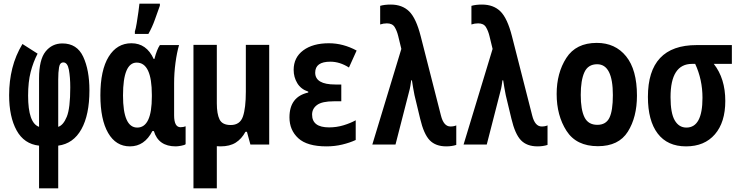

<svg xmlns="http://www.w3.org/2000/svg" viewBox="-20 -792 4040 1052"><path d="M299 240V6Q382 -5 426 -84Q470 -163 470 -297Q470 -408 436 -481Q402 -554 322 -554Q265 -554 229.5 -509.5Q194 -465 194 -363V-97Q134 -118 134 -268Q134 -343 148 -397.5Q162 -452 186 -498L103 -551Q65 -488 47.5 -418Q30 -348 30 -271Q30 -152 71 -77.5Q112 -3 194 6V240ZM299 -357Q299 -396 303.5 -423Q308 -450 327 -450Q350 -450 357.5 -409.5Q365 -369 365 -313Q365 -199 346 -152.5Q327 -106 299 -97Z M793 -606Q814 -643 828.5 -684Q843 -725 856 -761V-772H744Q743 -759 738.5 -727.5Q734 -696 729 -665Q724 -634 719 -620V-606ZM815 -74H823Q848 10 943 10Q954 10 973 6.5Q992 3 997 -2V-100Q985 -95 969 -95Q934 -95 934 -160V-336Q934 -392 941.5 -448Q949 -504 961 -545H856Q840 -522 826 -469H822Q783 -555 700 -555Q621 -555 575.5 -481.5Q530 -408 530 -270Q530 -137 572.5 -63.5Q615 10 692 10Q772 10 815 -74ZM654 -269Q654 -449 729 -449Q812 -449 812 -272V-263Q812 -93 732 -93Q654 -93 654 -269Z M1188 10Q1239 10 1271.5 -10.5Q1304 -31 1325 -70H1333L1352 0H1455V-546H1327V-290Q1327 -200 1311 -153.5Q1295 -107 1244 -107Q1198 -107 1183 -137.5Q1168 -168 1168 -226V-546H1040V240H1168V9Q1178 10 1188 10Z M1929 -25V-133Q1900 -117 1862 -105.5Q1824 -94 1783 -94Q1690 -94 1690 -164Q1690 -197 1717.5 -217Q1745 -237 1809 -237H1850V-329H1817Q1707 -329 1707 -394Q1707 -454 1790 -454Q1842 -454 1892 -422L1934 -515Q1860 -555 1782 -555Q1694 -555 1641.5 -516Q1589 -477 1589 -409Q1589 -369 1609 -336Q1629 -303 1669 -290V-285Q1566 -262 1566 -149Q1566 -79 1614.5 -34.5Q1663 10 1769 10Q1814 10 1855.5 0Q1897 -10 1929 -25Z M2480 2V-105Q2467 -99 2448 -99Q2411 -99 2396 -159L2285 -594Q2260 -692 2222 -729.5Q2184 -767 2121 -767Q2087 -767 2063 -760V-658Q2081 -664 2100 -664Q2130 -664 2142.5 -643.5Q2155 -623 2162 -594L2179 -524L2020 0H2147L2222 -292Q2226 -306 2228.5 -321Q2231 -336 2233 -352H2237Q2240 -332 2243.5 -311.5Q2247 -291 2251 -271L2282 -142Q2302 -57 2334.5 -23.5Q2367 10 2425 10Q2456 10 2480 2Z M2980 2V-105Q2967 -99 2948 -99Q2911 -99 2896 -159L2785 -594Q2760 -692 2722 -729.5Q2684 -767 2621 -767Q2587 -767 2563 -760V-658Q2581 -664 2600 -664Q2630 -664 2642.5 -643.5Q2655 -623 2662 -594L2679 -524L2520 0H2647L2722 -292Q2726 -306 2728.5 -321Q2731 -336 2733 -352H2737Q2740 -332 2743.5 -311.5Q2747 -291 2751 -271L2782 -142Q2802 -57 2834.5 -23.5Q2867 10 2925 10Q2956 10 2980 2Z M3470 -268Q3470 -410 3410.5 -483.5Q3351 -557 3250 -557Q3136 -557 3083 -474.5Q3030 -392 3030 -277Q3030 -159 3084 -75Q3138 9 3256 9Q3370 9 3420 -70.5Q3470 -150 3470 -268ZM3162 -272Q3162 -352 3182 -396Q3202 -440 3252 -440Q3338 -440 3338 -271Q3338 -185 3319 -146.5Q3300 -108 3253 -108Q3203 -108 3182.5 -149.5Q3162 -191 3162 -272Z M3954 -239Q3954 -362 3891 -442H3990V-545H3797Q3530 -545 3530 -261Q3530 -131 3583.5 -60.5Q3637 10 3739 10Q3840 10 3897 -56Q3954 -122 3954 -239ZM3654 -260Q3654 -442 3772 -442H3789Q3829 -356 3829 -256Q3829 -93 3741 -93Q3700 -93 3677 -132.5Q3654 -172 3654 -260Z"/></svg>

Font: Noto Sans Mono UI Condensed
Style: Bold
Weight: 700
Width: 3
Designer: Monotype Design team
Foundry: Monotype Imaging Inc.
Version: 1.000